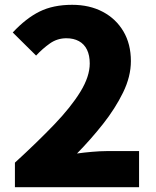

<svg xmlns="http://www.w3.org/2000/svg" viewBox="-20 -778 649 798"><path d="M42 0V-102Q135 -187 205 -260Q275 -333 314 -396.5Q353 -460 353 -514Q353 -548 341.5 -571.5Q330 -595 308 -607Q286 -619 256 -619Q218 -619 187.5 -597.5Q157 -576 130 -547L33 -643Q88 -702 144.5 -730Q201 -758 280 -758Q352 -758 407 -729Q462 -700 493 -647.5Q524 -595 524 -524Q524 -460 491.5 -393.5Q459 -327 408 -262.5Q357 -198 300 -140Q328 -144 362.5 -147Q397 -150 422 -150H558V0Z"/></svg>

Font: Noto Sans SC Thin Black
Style: Regular
Weight: 900
Version: Version 2.004-H2;hotconv 1.0.118;makeotfexe 2.5.65603